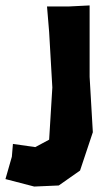

<svg xmlns="http://www.w3.org/2000/svg" viewBox="-105 -516 409 704"><path d="M67.4 -492.2 75.2 -398.4 86.9 -195.3 75.2 -3.9 24.4 23.4 -57.6 11.7 -61.5 58.6 -85 140.6 20.5 168 110.4 164.1 188.5 109.4 235.4 -31.2 223.6 -234.4V-496.1L145.5 -492.2Z"/></svg>

Font: MaokenAssortedSans-Lite
Style: Lite
Weight: 400
Version: Version 1.400